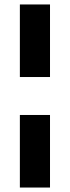

<svg xmlns="http://www.w3.org/2000/svg" viewBox="-20 -740 312 860"><path d="M69 -395V-720H204V-395ZM69 100V-225H204V100Z"/></svg>

Font: DM Sans
Style: Bold
Weight: 700
Designer: Colophon Foundry, Jonny Pinhorn
Foundry: Colophon Foundry
Version: Version 4.004; ttfautohint (v1.8.4.7-5d5b)